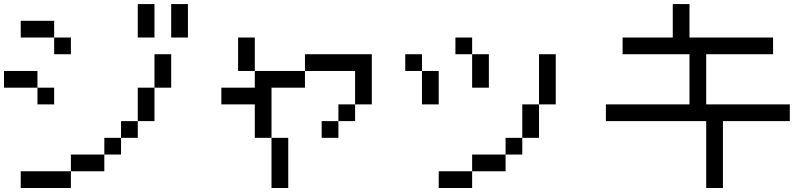

<svg xmlns="http://www.w3.org/2000/svg" viewBox="-20 -937 4040 957"><path d="M750 -916.7V-750H666.7V-916.7ZM0 -500V-583.3H166.7V-500ZM750 -333.3H666.7V-500H750ZM750 -500V-666.7H833.3V-500ZM916.7 -916.7V-750H833.3V-916.7ZM166.7 -416.7V-500H250V-416.7ZM333.3 -83.3V-166.7H500V-83.3ZM333.3 0H83.3V-83.3H333.3ZM333.3 -750V-666.7H250V-750ZM500 -166.7V-250H583.3V-166.7ZM666.7 -333.3V-250H583.3V-333.3ZM83.3 -750V-833.3H250V-750Z M1750 -416.7V-333.3H1666.7V-416.7ZM1750 -583.3H1500V-666.7H1833.3V-416.7H1750ZM1166.7 -583.3V-750H1250V-583.3ZM1333.3 0V-250H1416.7V0ZM1333.3 -250H1250V-416.7H1083.3V-500H1250V-583.3H1500V-500H1333.3ZM1666.7 -333.3V-250H1583.3V-333.3Z M2000 -583.3V-666.7H2083.3V-583.3ZM2750 -416.7H2666.7V-666.7H2750ZM2166.7 0V-83.3H2333.3V0ZM2166.7 -416.7H2083.3V-583.3H2166.7ZM2333.3 -83.3V-166.7H2500V-83.3ZM2333.3 -500V-666.7H2416.7V-500ZM2333.3 -750V-666.7H2250V-750ZM2500 -166.7V-250H2583.3V-166.7ZM2666.7 -416.7V-250H2583.3V-416.7Z M3000 -333.3V-416.7H3416.7V-666.7H3083.3V-750H3333.3V-916.7H3416.7V-750H3833.3V-666.7H3500V-416.7H3916.7V-333.3H3583.3V0H3500V-333.3Z"/></svg>

Font: GalmuriMono11 Regular
Style: Regular
Weight: 400
Designer: Lee Minseo (quiple)
Version: Version 2.399;hotconv 1.1.1;makeotfexe 2.6.0 DEVELOPMENT